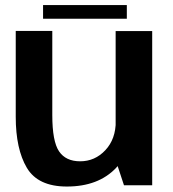

<svg xmlns="http://www.w3.org/2000/svg" viewBox="-20 -712 665 738"><path d="M456.5 0H565V-592.5H424.5V-97ZM181 -593H40.5V-263Q40.5 -139 83.2 -67Q126 5 237 5Q358 5 426 -66.5Q494 -138 494 -214L425 -246.5Q425 -177.5 385 -134.8Q345 -92 288 -92Q233 -92 207 -130.2Q181 -168.5 181 -269.5ZM145.5 -640H467.5V-692.5H145.5Z"/></svg>

Font: Anybody Thin SemiBold
Style: Regular
Weight: 600
Version: Version 1.113;gftools[0.9.25]